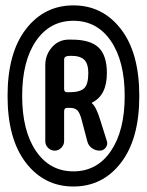

<svg xmlns="http://www.w3.org/2000/svg" viewBox="-20 -718 540 706"><path d="M387.7 -567.4Q336.9 -641.6 250 -641.6Q163.1 -641.6 112.3 -567.4Q61.5 -493.2 61.5 -365.2Q61.5 -237.3 112.3 -162.6Q163.1 -87.9 250 -87.9Q336.9 -87.9 387.7 -162.6Q438.5 -237.3 438.5 -365.2Q438.5 -493.2 387.7 -567.4ZM424.8 -119.6Q357.4 -32.2 250 -32.2Q142.6 -32.2 75.2 -119.6Q7.8 -207 7.8 -365.2Q7.8 -523.4 75.2 -610.8Q142.6 -698.2 250 -698.2Q357.4 -698.2 424.8 -610.8Q492.2 -523.4 492.2 -365.2Q492.2 -207 424.8 -119.6ZM215.8 -499V-390.6Q215.8 -378.9 226.6 -378.9H235.4Q274.4 -378.9 289.6 -393.6Q304.7 -408.2 304.7 -449.2Q304.7 -483.4 290 -498Q275.4 -512.7 242.2 -512.7Q232.4 -512.7 227.5 -511.7Q215.8 -509.8 215.8 -499ZM146.5 -199.2V-478.5Q146.5 -515.6 170.4 -543.5Q194.3 -571.3 230.5 -572.3H244.1Q312.5 -572.3 342.8 -543Q373 -513.7 373 -449.2Q373 -367.2 318.4 -340.8L317.4 -339.8L318.4 -337.9Q334 -325.2 349.6 -273.4L373 -199.2Q377 -186.5 368.7 -175.3Q360.4 -164.1 346.7 -164.1Q331.1 -164.1 317.9 -173.3Q304.7 -182.6 300.8 -199.2L280.3 -277.3Q273.4 -303.7 264.2 -312.5Q254.9 -321.3 238.3 -321.3H226.6Q215.8 -321.3 215.8 -308.6V-199.2Q215.8 -185.5 205.6 -174.8Q195.3 -164.1 181.2 -164.1Q167 -164.1 156.7 -174.3Q146.5 -184.6 146.5 -199.2Z"/></svg>

Font: Rounded-X Mgen+ 1m medium
Style: Regular
Weight: 500
Designer: [Source Han Sans]
Ryoko NISHIZUKA  (kana & ideographs); Paul D. Hunt (Latin, Greek & Cyrillic); Wenlong ZHANG  (bopomofo
Version: Version 1.059.20150602